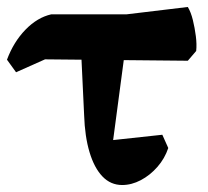

<svg xmlns="http://www.w3.org/2000/svg" viewBox="-26 -516 596 550"><path d="M324 14Q291 14 267.5 -10.5Q244 -35 230.5 -80Q217 -125 215 -186L205 -397L336 -400L294 -84L254 -110L439 -130L456 -92Q446 -62 425 -38Q404 -14 377.5 0Q351 14 324 14ZM20 -309 -6 -345Q13 -396 47 -431Q81 -466 121 -475H337L512 -496Q521 -481 526.5 -458.5Q532 -436 535 -412.5Q538 -389 536 -370L512 -342L103 -346Z"/></svg>

Font: Eczar SemiBold
Style: Regular
Weight: 600
Designer: Vaibhav Singh
Foundry: Rosetta Type Foundry
Version: Version 2.000